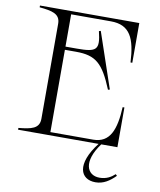

<svg xmlns="http://www.w3.org/2000/svg" viewBox="-97 -777 889 1066"><g transform="rotate(10 347.5 -243.5)"><path d="M444 -682C553 -682 584 -610 591 -476H601V-700H41V-690C112 -683 158 -674 158 -618V-82C158 -26 112 -17 41 -10V0H495C394 130 428 213 514 213C559 213 593 190 626 157L618 149C596 169 570 184 532 184C460 184 429 109 510 0H601V-224H591C585 -97 556 -18 461 -18H220V-482H283C395 -482 437 -444 494 -305L504 -308L398 -620L388 -617C413 -514 396 -500 283 -500H220V-682Z"/></g></svg>

Font: Sprat Light
Style: Regular
Weight: 300
Designer: Ethan Nakache
Foundry: Collletttivo
Version: Version 2.000;Glyphs 3.2 (3217)